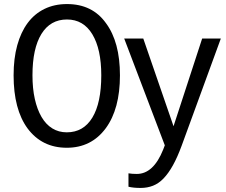

<svg xmlns="http://www.w3.org/2000/svg" viewBox="-20 -718 1114 946"><path d="M571 -347Q571 -181 501 -86Q430 10 309 10Q187 10 116 -85Q47 -179 47 -347Q47 -430 65 -495Q83 -560 116.5 -605Q150 -650 199 -674Q248 -698 310 -698Q435 -698 502 -604Q571 -511 571 -347ZM479 -347Q479 -476 435 -549Q391 -622 310 -622Q228 -622 184 -550.5Q140 -479 140 -347Q140 -282 151.5 -230.5Q163 -179 184.5 -142Q206 -105 237.5 -85.5Q269 -66 309 -66Q391 -66 435 -138.5Q479 -211 479 -347ZM673 208Q637 208 613 202V136Q631 139 654 139Q736 139 784 19L792 -2L592 -528H686L835 -96L976 -528H1068L875 0Q854 57 832 96.5Q810 136 786 161Q762 186 734 197Q706 208 673 208Z"/></svg>

Font: Libra Sans
Style: Regular
Weight: 400
Foundry: Context Ltd
Version: Version 1.000; ttfautohint (v1.3)